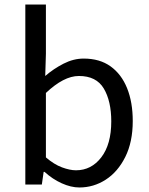

<svg xmlns="http://www.w3.org/2000/svg" viewBox="-20 -816 658 849"><path d="M331 13Q294 13 253 -5.5Q212 -24 177 -56H173L165 0H92V-796H183V-578L180 -480Q217 -512 261 -534.5Q305 -557 350 -557Q421 -557 469 -522.5Q517 -488 542 -426Q567 -364 567 -281Q567 -188 534 -122Q501 -56 447.5 -21.5Q394 13 331 13ZM316 -63Q384 -63 428 -120.5Q472 -178 472 -279Q472 -369 439 -424.5Q406 -480 329 -480Q295 -480 258.5 -461Q222 -442 183 -405V-120Q219 -89 254 -76Q289 -63 316 -63Z"/></svg>

Font: Chiron Sans HK TT
Style: Regular
Weight: 400
Designer: Ryoko NISHIZUKA 西塚涼子 (kana, bopomofo & ideographs); Paul D. Hunt (Latin, Greek & Cyrillic); Sandoll Communications 산돌커뮤니
Foundry: Adobe
Version: Version 2.022;hotconv 1.0.109;makeotfexe 2.5.65596